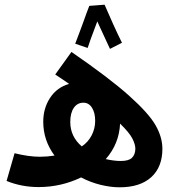

<svg xmlns="http://www.w3.org/2000/svg" viewBox="-20 -788 746 817"><path d="M671 -155Q671 -77 623.5 -34Q576 9 489 9Q451 9 408 -1.5Q365 -12 325 -33Q240 8 144 8Q72 8 8 -18L42 -136Q102 -121 150 -121Q180 -121 212 -126Q164 -191 164 -270Q164 -327 193 -371.5Q222 -416 274 -431Q262 -440 215 -471L284 -567Q444 -457 528.5 -381.5Q613 -306 642 -255Q671 -204 671 -155ZM385 -274Q385 -308 371.5 -329.5Q358 -351 335 -351Q309 -351 294 -329Q279 -307 279 -269Q279 -207 328 -165Q355 -183 370 -212Q385 -241 385 -274ZM556 -154Q556 -174 543 -199Q530 -224 491 -262Q487 -176 430 -111Q465 -103 494 -103Q527 -103 541 -116Q555 -129 556 -154ZM448 -580 416 -649Q409 -664 403.5 -676Q398 -688 394 -697Q358 -602 353 -584L300 -602Q307 -620 316 -644Q325 -668 333 -690Q353 -746 360 -763L425 -768Q440 -733 460.5 -687.5Q481 -642 499 -606Z"/></svg>

Font: Noto Sans Arabic Cond
Style: Bold
Weight: 700
Width: 3
Designer: Nadine Chahine
Foundry: Monotype Imaging Inc.
Version: Version 1.001